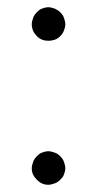

<svg xmlns="http://www.w3.org/2000/svg" viewBox="-20 -504 268 532"><path d="M68 -38C68 -25 73 -15 82 -6C91 3 101 8 114 8C120 8 126 6 132 4C138 2 143 -2 147 -6C151 -10 155 -14 157 -20C159 -26 161 -31 161 -38C161 -44 159 -50 157 -56C155 -62 151 -67 147 -71C143 -75 138 -79 132 -81C126 -83 120 -85 114 -85C107 -85 102 -83 96 -81C90 -79 86 -75 82 -71C78 -67 74 -62 72 -56C70 -50 68 -44 68 -38ZM68 -437C68 -424 73 -413 82 -404C91 -395 101 -391 114 -391C120 -391 126 -392 132 -394C138 -396 143 -400 147 -404C151 -408 155 -413 157 -419C159 -424 161 -430 161 -437C161 -443 159 -449 157 -455C155 -461 151 -466 147 -470C143 -474 138 -477 132 -480C126 -482 120 -484 114 -484C107 -484 102 -482 96 -480C90 -478 86 -474 82 -470C78 -466 74 -461 72 -455C70 -449 68 -443 68 -437Z"/></svg>

Font: SVN-Aleo
Style: Light
Weight: 300
Designer: Alessio Laiso
Version: Version 1.2.2